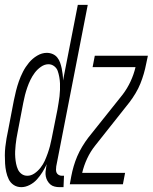

<svg xmlns="http://www.w3.org/2000/svg" viewBox="-41 -760 630 792"><path d="M47 12Q29 12 15.5 3Q2 -6 -5 -20.5Q-12 -35 -15.5 -51.5Q-19 -68 -20 -85Q-21 -102 -21 -119.5Q-21 -137 -19 -154.5Q-17 -172 -14 -189.5Q-11 -207 -7 -225L16 -345Q20 -365 25 -385Q30 -405 37 -425Q44 -445 54 -464.5Q64 -484 78.5 -501.5Q93 -519 112.5 -530.5Q132 -542 152 -542Q165 -542 176.5 -537Q188 -532 195.5 -522.5Q203 -513 207 -501.5Q211 -490 213.5 -478Q216 -466 217.5 -453.5Q219 -441 219 -428L280 -740H321L191 -74Q190 -67 190 -60Q190 -53 192.5 -47.5Q195 -42 201 -38.5Q207 -35 214 -35H223L221 12H204Q194 12 184 9.5Q174 7 167 1Q160 -5 155 -13.5Q150 -22 148 -32Q146 -42 147 -52.5Q148 -63 150 -74L152 -83Q144 -66 134 -50Q124 -34 111.5 -20Q99 -6 81.5 3Q64 12 47 12ZM72 -35Q87 -35 101 -44.5Q115 -54 126 -68Q137 -82 143.5 -96.5Q150 -111 155.5 -126.5Q161 -142 165 -157Q169 -172 172 -188L196 -308Q198 -321 200.5 -335Q203 -349 204.5 -362.5Q206 -376 206.5 -389.5Q207 -403 206.5 -416Q206 -429 203.5 -442.5Q201 -456 197 -467.5Q193 -479 182.5 -487Q172 -495 159 -495Q143 -495 128 -484.5Q113 -474 102.5 -460Q92 -446 84.5 -430.5Q77 -415 71.5 -399Q66 -383 62 -367.5Q58 -352 55 -336L32 -216Q29 -202 27 -189Q25 -176 23.5 -162.5Q22 -149 21.5 -136Q21 -123 22 -110Q23 -97 25.5 -84.5Q28 -72 33 -61Q38 -50 48 -42.5Q58 -35 72 -35ZM247 0 253 -33Q257 -54 263 -74.5Q269 -95 277.5 -115Q286 -135 298 -155Q310 -175 323 -192L465 -370Q484 -395 497.5 -424Q511 -453 518 -483H341L350 -530H569L562 -497Q558 -476 552 -455.5Q546 -435 538 -415Q530 -395 518 -375Q506 -355 493 -338L352 -160Q332 -135 318.5 -106Q305 -77 298 -47H475L466 0Z"/></svg>

Font: Lode Dark Term
Style: Italic
Weight: 400
Italic angle: -11°
Monospace: yes
Designer: Belleve Invis
Foundry: Belleve Invis
Version: Version 29.2.0